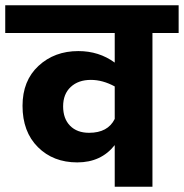

<svg xmlns="http://www.w3.org/2000/svg" viewBox="-40 -713 702 733"><path d="M642 -693V-587H542V0H398V-159Q346 -93 255 -93Q163 -93 104.5 -151.5Q46 -210 46 -309Q46 -405 107 -461.5Q168 -518 259 -518Q338 -518 398 -474V-587H-20V-693ZM300 -206Q372 -206 398 -259V-383Q352 -408 307 -408Q259 -408 230 -381Q201 -354 201 -307Q201 -260 227.5 -233Q254 -206 300 -206Z"/></svg>

Font: FiraGO
Style: Bold
Weight: 700
Designer: bBox Type
Foundry: bBox Type GmbH
Version: Version 1.001;PS 001.001;hotconv 1.0.88;makeotf.lib2.5.64775